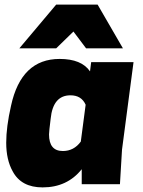

<svg xmlns="http://www.w3.org/2000/svg" viewBox="-20 -800 620 834"><path d="M560 -530H376ZM165 14Q72 14 35 -56Q7 -106 7 -180Q7 -249 28 -341Q72 -544 239 -544Q334 -544 371 -490L376 -530H560L510 -150L501 0H335V-65Q272 14 165 14ZM253 -144Q301 -144 331 -185L352 -345Q334 -386 286 -386Q210 -386 200 -284Q193 -228 193 -216Q193 -144 253 -144ZM514 -590H354L299 -663L224 -590H64L224 -780H404Z"/></svg>

Font: Tanohe Sans ExtraBold
Style: Italic
Weight: 800
Designer: Village Type and Design LLC & Cristiano Sobral
Foundry: Cooper Hewitt Smithsonian Design Museum
Version: Version 1.00;September 29, 2021;FontCreator 13.0.0.2655 64-b